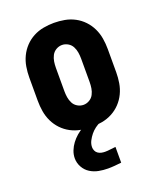

<svg xmlns="http://www.w3.org/2000/svg" viewBox="-139 -616 778 929"><g transform="rotate(-20 250.0 -152.0)"><path d="M250 8Q223 8 195.5 3Q168 -2 143.5 -15Q119 -28 100 -48Q81 -68 69 -93Q57 -118 52.5 -145.5Q48 -173 48 -200V-320Q48 -347 52.5 -374.5Q57 -402 69 -427Q81 -452 100 -472Q119 -492 143.5 -505Q168 -518 195.5 -523Q223 -528 250 -528Q277 -528 304.5 -523Q332 -518 356.5 -505Q381 -492 400 -472Q419 -452 431 -427Q443 -402 447.5 -374.5Q452 -347 452 -320V-200Q452 -173 447.5 -145.5Q443 -118 431 -93Q419 -68 400 -48Q381 -28 356.5 -15Q332 -2 304.5 3Q277 8 250 8ZM250 -106Q266 -106 280.5 -114.5Q295 -123 302.5 -137.5Q310 -152 312.5 -168Q315 -184 315 -200V-320Q315 -336 312.5 -352Q310 -368 302.5 -382.5Q295 -397 280.5 -405.5Q266 -414 250 -414Q234 -414 219.5 -405.5Q205 -397 197.5 -382.5Q190 -368 187.5 -352Q185 -336 185 -320V-200Q185 -184 187.5 -168Q190 -152 197.5 -137.5Q205 -123 219.5 -114.5Q234 -106 250 -106ZM256 224Q232 224 208.5 219.5Q185 215 165 202.5Q145 190 133 168.5Q121 147 121 123Q121 103 128.5 84Q136 65 148 49Q160 33 175.5 19.5Q191 6 209 -4L216 -8H298V0Q283 6 269 16.5Q255 27 244.5 40Q234 53 226 68.5Q218 84 218 101Q218 110 222 119Q226 128 234 133.5Q242 139 251.5 141Q261 143 270 143Q284 143 297.5 141Q311 139 325 138V219Q308 221 290.5 222.5Q273 224 256 224Z"/></g></svg>

Font: Iosevka SS04 Heavy
Style: Regular
Weight: 900
Monospace: yes
Designer: Belleve Invis
Foundry: Belleve Invis
Version: Version 19.0.0; ttfautohint (v1.8.4)